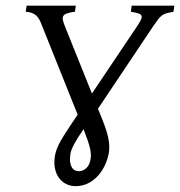

<svg xmlns="http://www.w3.org/2000/svg" viewBox="-20 -635 628 670"><path d="M296.4 -82Q297.4 -89.8 296.9 -98.9Q296.4 -107.9 293.5 -119.9Q290.5 -131.8 285.2 -147.5Q279.8 -163.1 271.5 -184.1Q228.5 -122.6 225.6 -97.2Q223.1 -80.1 224.9 -68.8Q226.6 -57.6 231 -50.5Q235.4 -43.5 241.9 -40.5Q248.5 -37.6 255.9 -37.6Q269.5 -37.6 281.5 -48.6Q293.5 -59.6 296.4 -82ZM585.4 -594.2Q570.8 -591.3 561.5 -588.9Q552.2 -586.4 545.4 -581.3Q538.6 -576.2 531.7 -567.4Q524.9 -558.6 514.6 -543.5L321.8 -255.4L327.1 -242.7Q338.4 -215.3 345.7 -195.1Q353 -174.8 356.7 -158.9Q360.4 -143.1 361.1 -130.4Q361.8 -117.7 360.4 -105Q357.4 -85 348.6 -64Q339.8 -43 325.2 -25.4Q310.5 -7.8 290 3.4Q269.5 14.6 243.2 14.6Q227.1 14.6 212.4 7.8Q197.8 1 187.5 -12Q177.2 -24.9 172.6 -43.5Q168 -62 170.9 -85.9Q172.4 -98.1 176.3 -109.6Q180.2 -121.1 186.5 -133.5Q192.9 -146 202.1 -160.9Q211.4 -175.8 224.1 -194.8L251 -234.9L127 -544.4Q122.1 -557.6 117.4 -566.4Q112.8 -575.2 106.4 -580.8Q100.1 -586.4 91.6 -589.6Q83 -592.8 69.8 -594.2L72.8 -615.2H244.6L241.7 -594.2Q224.1 -591.8 214.6 -588.6Q205.1 -585.4 201.4 -580.1Q197.8 -574.7 199.2 -566.2Q200.7 -557.6 206.1 -544.4L300.8 -308.6L458.5 -543.5Q468.3 -558.1 472.2 -566.9Q476.1 -575.7 473.4 -580.8Q470.7 -585.9 461.7 -588.6Q452.6 -591.3 436.5 -594.2L439.5 -615.2H588.4Z"/></svg>

Font: Gentium Plus Phon
Style: Italic
Weight: 400
Italic angle: -8°
Designer: J. Victor Gaultney, Annie Olsen, Iska Routamaa, Becca Hirsbrunner
Foundry: SIL International
Version: Version 5.000